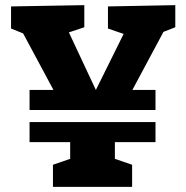

<svg xmlns="http://www.w3.org/2000/svg" viewBox="-20 -727 723 747"><path d="M662 -707V-621L616 -603L495 -377H585V-299H95V-377H188L70 -597L23 -616V-702L308 -707V-621L248 -601L353 -377L461 -595L400 -616V-702ZM253 -174H95V-252H585V-174H427V-109L494 -86V0H186V-86L253 -109Z"/></svg>

Font: Bitter Pro ExtraBold
Style: Regular
Weight: 800
Designer: Sol Matas, and Bitter project Authors
Foundry: Sol Matas
Version: Version 1.010